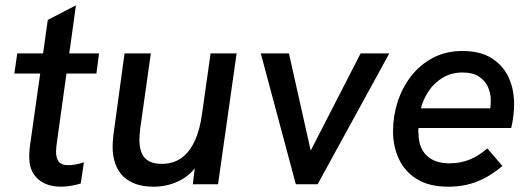

<svg xmlns="http://www.w3.org/2000/svg" viewBox="-20 -694 1999 723"><path d="M209 9Q175 9 148.5 -3Q122 -15 106 -40Q90 -65 90 -104Q90 -112 90.5 -120.5Q91 -129 92 -139L160 -619L266 -674L194 -156Q193 -148 192 -140Q191 -132 191 -123Q191 -98 201.5 -85Q212 -72 236 -72Q249 -72 264 -74.5Q279 -77 296 -83L284 -3Q265 3 245.5 6Q226 9 209 9ZM34 -417 45 -493H353L343 -417Z M559 9Q483 9 443.5 -30.5Q404 -70 404 -143Q404 -154 405 -164Q406 -174 407 -185L449 -493H548L508 -210Q507 -199 506 -189Q505 -179 505 -168Q505 -121 525.5 -99Q546 -77 588 -77Q632 -77 662.5 -98.5Q693 -120 713 -162.5Q733 -205 741 -267L773 -493H871L801 0H706L719 -106L739 -100Q710 -43 662.5 -17Q615 9 559 9Z M1094 0 962 -493H1068L1150 -127L1338 -493H1446L1176 0Z M1668 9Q1596 9 1550 -19.5Q1504 -48 1482 -95.5Q1460 -143 1460 -200Q1460 -256 1477 -309.5Q1494 -363 1527.5 -406.5Q1561 -450 1610 -476Q1659 -502 1721 -502Q1789 -502 1832 -474.5Q1875 -447 1895.5 -402Q1916 -357 1916 -302Q1916 -281 1913 -256.5Q1910 -232 1905 -212H1556Q1555 -206 1555 -200Q1555 -194 1556 -189Q1557 -136 1587.5 -107.5Q1618 -79 1672 -79Q1714 -79 1748.5 -93Q1783 -107 1815 -135L1872 -69Q1826 -30 1777 -10.5Q1728 9 1668 9ZM1824 -267Q1826 -283 1827 -293Q1828 -303 1828 -318Q1828 -344 1817 -367.5Q1806 -391 1783 -406Q1760 -421 1722 -421Q1680 -421 1647.5 -401.5Q1615 -382 1594.5 -351.5Q1574 -321 1565 -286H1855Z"/></svg>

Font: Hanken Grotesk Medium
Style: Italic
Weight: 500
Italic angle: -8°
Designer: Alfredo Marco Pradil
Foundry: Hanken Design Co.
Version: Version 3.013